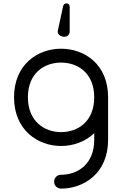

<svg xmlns="http://www.w3.org/2000/svg" viewBox="-20 -844 749 1135"><path d="M341 19C413 19 484 -6 537 -57V-17C537 125 441 189 341 189C318 189 300 207 300 230C300 253 318 271 341 271C478 271 619 178 619 -17V-269C619 -464 480 -556 341 -556C204 -556 63 -464 63 -269C63 -74 205 19 341 19ZM341 -63C243 -63 145 -126 145 -269C145 -411 241 -474 341 -474C441 -474 537 -411 537 -269C537 -126 441 -63 341 -63ZM322 -663C318 -643 334 -630 354 -627C374 -624 392 -637 392 -657V-802C392 -815 387 -823 375 -824C363 -825 356 -818 353 -807Z"/></svg>

Font: Fabada
Style: Regular
Weight: 400
Designer: deFharo
Foundry: deFharo.com
Version: Version 4.000 2011 initial release